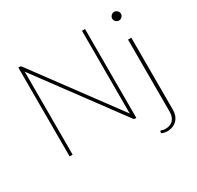

<svg xmlns="http://www.w3.org/2000/svg" viewBox="-185 -918 1348 1316"><g transform="rotate(-30 489.0 -260.0)"><path d="M639.5 -703V0H628Q621.5 0 617 -6L134.5 -658Q135 -653.5 135.2 -648.8Q135.5 -644 135.5 -640V0H111.5V-703H124Q128 -703 130.5 -701.8Q133 -700.5 136 -696.5L616.5 -47Q616 -51.5 615.8 -56Q615.5 -60.5 615.5 -64.5V-703ZM884.5 -493V77Q884.5 100.5 877.5 120.5Q870.5 140.5 856.8 155Q843 169.5 823.2 177.8Q803.5 186 778 186Q764 186 753.8 183.2Q743.5 180.5 733.5 175.5L736 163Q737.5 159 740 158.8Q742.5 158.5 747 160Q751.5 161.5 758.2 163.5Q765 165.5 775 165.5Q816.5 165.5 837.5 141.5Q858.5 117.5 858.5 77V-493ZM905.5 -671Q905.5 -664 902.5 -658Q899.5 -652 894.8 -647.2Q890 -642.5 883.8 -639.8Q877.5 -637 871 -637Q857 -637 846.8 -647.2Q836.5 -657.5 836.5 -671Q836.5 -685 846.8 -695.2Q857 -705.5 871 -705.5Q877.5 -705.5 883.8 -702.8Q890 -700 894.8 -695.2Q899.5 -690.5 902.5 -684.2Q905.5 -678 905.5 -671Z"/></g></svg>

Font: Lato ExtraLight
Style: Regular
Weight: 275
Designer: Lukasz Dziedzic with Adam Twardoch and Botio Nikoltchev
Foundry: tyPoland Lukasz Dziedzic
Version: Version 2.015; 2015-08-06; http://www.latofonts.com/